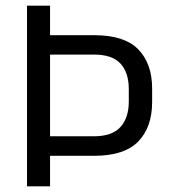

<svg xmlns="http://www.w3.org/2000/svg" viewBox="-20 -659 600 679"><path d="M129.5 -108V-177H311Q376.5 -177 406 -209.8Q435.5 -242.5 435.5 -300V-343.5Q435.5 -402 406.2 -434Q377 -466 312 -466H129V-534.5H313.5Q420.5 -534.5 469.2 -484.2Q518 -434 518 -346V-298Q518 -209 468.8 -158.5Q419.5 -108 313 -108ZM75.5 0V-639H157V-517.5V-486.5V-151.5V-129.5V0Z"/></svg>

Font: Anek Gurmukhi
Style: Regular
Weight: 400
Designer: Sarang Kulkarni (Gurmukhi), Yesha Goshar (Latin)
Foundry: Ek Type
Version: Version 1.003